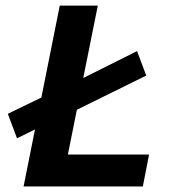

<svg xmlns="http://www.w3.org/2000/svg" viewBox="-20 -672 640 692"><path d="M41.3 -173.5 8.2 -261.8 164 -337.4 263.5 -382.6 474 -487.9 507.1 -399.6 241 -268.5 142.3 -223.3ZM65 0 195.4 -651.8H332.5L224.6 -115H517.3L494.8 0Z"/></svg>

Font: SourceCodeVF
Style: Italic
Weight: 200
Italic angle: -11°
Monospace: yes
Designer: Paul D. Hunt, Teo Tuominen
Foundry: Adobe
Version: Version 1.026;hotconv 1.1.0;makeotfexe 2.6.0